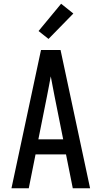

<svg xmlns="http://www.w3.org/2000/svg" viewBox="-20 -1001 540 1021"><path d="M41 0 198 -735H302L459 0H367L331 -180H169L133 0ZM316 -260 270 -490Q265 -516 260 -542Q255 -568 250 -595Q245 -568 240 -542Q235 -516 230 -490L184 -260ZM238 -794 185 -836 305 -981 370 -929Z"/></svg>

Font: Iosevka Medium
Style: Regular
Weight: 500
Monospace: yes
Designer: Belleve Invis
Foundry: Belleve Invis
Version: Version 32.5.0; ttfautohint (v1.8.4)